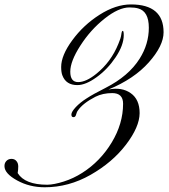

<svg xmlns="http://www.w3.org/2000/svg" viewBox="-71 -708 745 845"><path d="M137.2 105Q167 104.5 210 90.8Q252.9 77.1 291 52.7Q370.1 2.4 420.4 -80.6Q470.7 -163.6 470.7 -251.5Q470.7 -298.3 422.9 -298.3Q381.3 -298.3 349.1 -282.2Q293 -253.4 271.5 -221.2Q267.6 -215.8 266.6 -211.9Q265.6 -208 262.7 -200.2Q259.8 -192.4 252 -192.4Q243.2 -192.4 243.2 -204.1Q243.2 -215.8 262.7 -236.8Q282.2 -257.3 310.1 -274.9Q337.4 -293 393.6 -321.3Q495.1 -373 543.5 -449.7Q584 -513.7 584 -585.9Q584 -658.2 537.1 -670.9Q522.5 -675.3 499 -675.3Q451.2 -675.3 389.2 -626Q327.1 -576.7 282.7 -507.3Q238.3 -438.5 238.3 -392.6Q238.3 -346.7 272.9 -346.7Q307.6 -346.7 352.5 -382.8Q418 -435.5 450.2 -515.6Q460.9 -540 462.9 -556.2Q464.8 -572.3 469.2 -572.3Q473.6 -572.3 473.6 -553.2Q473.6 -509.3 438 -456.1Q402.3 -402.8 354 -368.2Q306.2 -333.5 269.5 -333.5Q219.7 -333.5 203.6 -376Q198.2 -389.6 198.2 -413.1Q198.2 -464.4 247.1 -530.8Q295.9 -597.7 367.2 -643.1Q438.5 -688.5 505.4 -688.5Q648.9 -688.5 648.9 -565.9Q648.9 -506.8 584 -433.6Q519 -360.4 406.2 -314Q465.3 -325.7 504.4 -297.9Q543.5 -270.5 543.5 -210Q543 -149.4 483.4 -71.3Q423.8 6.8 327.6 61.5Q231.4 116.2 126 116.2Q58.6 116.2 3.9 85.9Q-50.8 55.7 -51.3 23.9Q-51.8 9.8 -43 0.5Q-34.2 -8.8 -20.5 -8.8Q-6.8 -8.8 1 0.5Q9.3 9.8 9.3 24.4Q9.3 39.1 6.8 53.7Q38.6 105 137.2 105Z"/></svg>

Font: PinyonScript
Style: Regular
Weight: 400
Designer: Nicole Fally
Foundry: Nicole Fally
Version: Version 1.005